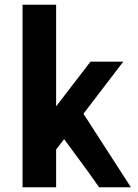

<svg xmlns="http://www.w3.org/2000/svg" viewBox="-20 -790 584 810"><path d="M532.2 0H397.9Q377 -30.8 352.5 -64.5Q328.1 -98.1 297.4 -139.4Q266.6 -180.7 250.5 -203.1L216.8 -159.2V0H75.2V-770H216.8V-341.3L361.8 -529.8H500L332 -310.1Z"/></svg>

Font: Aurulent Sans
Style: Bold
Weight: 700
Version: Version 2007.05.04